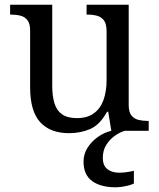

<svg xmlns="http://www.w3.org/2000/svg" viewBox="-20 -556 675 816"><path d="M273 10Q194 10 151 -36.5Q108 -83 108 -186V-426Q108 -456 96.5 -470.5Q85 -485 66.5 -489.5Q48 -494 26 -494H23V-536H202V-191Q202 -148 211.5 -117Q221 -86 244 -70Q267 -54 307 -54Q351 -54 379 -74.5Q407 -95 420 -131.5Q433 -168 433 -216V-422Q433 -454 422 -469Q411 -484 392.5 -489Q374 -494 351 -494H348V-536H527V-109Q527 -80 538.5 -65.5Q550 -51 568.5 -46.5Q587 -42 609 -42H612V0H453L440 -81H435Q404 -25 363 -7.5Q322 10 273 10ZM472 240Q408 240 371.5 213.5Q335 187 335 130Q335 99 352 72Q369 45 396 26Q423 7 453 0H510Q489 6 467.5 21.5Q446 37 431.5 60Q417 83 417 115Q417 148 436.5 163Q456 178 486 178Q500 178 515.5 176Q531 174 549 170V224Q539 229 525 232.5Q511 236 497 238Q483 240 472 240Z"/></svg>

Font: Noto Serif Myanmar
Style: Regular
Weight: 400
Designer: Ben Mitchell and the Monotype Design Team
Foundry: Monotype Imaging Inc.
Version: Version 2.106